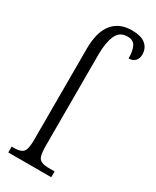

<svg xmlns="http://www.w3.org/2000/svg" viewBox="-199 -827 718 883"><g transform="rotate(30 160.5 -385.5)"><path d="M12 0V-31H27Q59 -31 72.5 -45Q86 -59 86 -110V-593Q86 -682 122 -726.5Q158 -771 224 -771Q274 -771 297.5 -751Q321 -731 321 -698Q321 -676 308.5 -663.5Q296 -651 275 -651Q275 -689 264 -712.5Q253 -736 221 -736Q179 -736 162.5 -698Q146 -660 146 -597V-110Q146 -59 159.5 -45Q173 -31 206 -31H240V0Z"/></g></svg>

Font: Noto Serif ExtraCondensed Light
Style: Regular
Weight: 300
Width: 2
Designer: Monotype Design Team
Foundry: Monotype Imaging Inc.
Version: Version 2.014; ttfautohint (v1.8.4.7-5d5b)